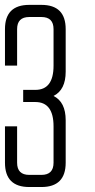

<svg xmlns="http://www.w3.org/2000/svg" viewBox="-20 -752 382 772"><path d="M146.5 0Q244.1 0 244.1 -97.7V-268.6Q244.1 -341.8 195.3 -366.2Q244.1 -390.6 244.1 -463.9V-634.8Q244.1 -732.4 146.5 -732.4H97.7Q0 -732.4 0 -634.8V-488.3H48.8V-634.8Q48.8 -683.6 97.7 -683.6H146.5Q195.3 -683.6 195.3 -634.8V-487.8Q195.3 -390.6 122.1 -390.6H73.2V-341.8H122.1Q195.3 -341.8 195.3 -244.1V-97.7Q195.3 -48.8 146.5 -48.8H97.7Q48.8 -48.8 48.8 -97.7V-244.1H0V-97.7Q0 0 97.7 0Z"/></svg>

Font: Daray
Style: Regular
Weight: 400
Designer: Maxim Raikov
Foundry: Maxim Raikov
Version: Version 1.00 May 24, 2021, initial release